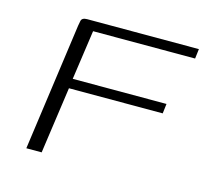

<svg xmlns="http://www.w3.org/2000/svg" viewBox="-75 -545 676 629"><g transform="rotate(15 263.0 -230.0)"><path d="M64 0 124 -432Q126 -442 127 -448Q128 -454 133 -457Q138 -460 147 -460H526L522 -427H176L152 -259H470L466 -226H148L116 0Z"/></g></svg>

Font: Genos Thin Light
Style: Italic
Weight: 300
Italic angle: -8°
Version: Version 1.010